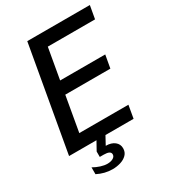

<svg xmlns="http://www.w3.org/2000/svg" viewBox="-218 -840 1037 1156"><g transform="rotate(-30 300.0 -262.5)"><path d="M158.5 -725H593.5L577.5 -634.5H249L211.5 -421H525L509 -331.5H195.5L153 -89H494.5L479 0H283.5L252.5 57Q291 57 313.5 75Q336 93 336 121.5Q336 149 318.5 166.5Q301 184 274.2 192Q247.5 200 219 200Q164.5 200 113.5 174V126.5Q137 140 162.2 148Q187.5 156 208 156Q231.5 156 247.5 147Q263.5 138 263.5 122Q263.5 97 215.5 97H188V59.5L221 0H30.5Z"/></g></svg>

Font: JuliaMono Medium
Style: Italic
Weight: 500
Italic angle: -9°
Monospace: yes
Designer: cormullion
Foundry: corm
Version: Version 0.054; ttfautohint (v1.8.4)